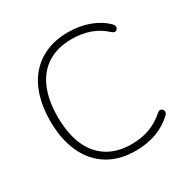

<svg xmlns="http://www.w3.org/2000/svg" viewBox="-163 -859 993 1013"><g transform="rotate(-30 333.5 -352.5)"><path d="M381 8Q282 8 212 -35.5Q142 -79 104.5 -160Q67 -241 67 -353Q67 -437 88 -503.5Q109 -570 149.5 -616.5Q190 -663 248.5 -688Q307 -713 381 -713Q449 -713 507.5 -692Q566 -671 607 -631Q614 -624 616 -616.5Q618 -609 615.5 -603Q613 -597 608 -593.5Q603 -590 596 -591Q589 -592 581 -599Q541 -636 491.5 -654Q442 -672 380 -672Q294 -672 234 -634.5Q174 -597 143 -525.5Q112 -454 112 -353Q112 -251 143 -179.5Q174 -108 234 -70.5Q294 -33 380 -33Q440 -33 490 -51.5Q540 -70 581 -107Q589 -114 596 -114.5Q603 -115 608 -111.5Q613 -108 615.5 -102Q618 -96 617 -89Q616 -82 609 -76Q565 -34 508 -13Q451 8 381 8Z"/></g></svg>

Font: Nunito ExtraLight
Style: Regular
Weight: 200
Designer: Vernon Adams
Foundry: Vernon Adams
Version: Version 3.602